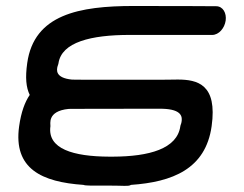

<svg xmlns="http://www.w3.org/2000/svg" viewBox="-20 -598 800 629"><path d="M168.7 -381.3C169.7 -385.1 170.9 -386.1 171.5 -390.2C181.3 -460.3 279 -483.6 404.7 -483.6C516.2 -483.6 674.7 -483.5 674.7 -483.5C697.5 -483.5 715.9 -506.4 719.3 -530.6C722.7 -554.7 710.7 -577.6 688 -577.6C688 -577.6 579.6 -578.4 418 -578.4C239.4 -578.4 91.6 -550.7 69.2 -391.5C62.4 -343.5 65.4 -311.8 77.4 -287C61.7 -264.1 49.2 -231.1 42.7 -184.5C23 -44.2 118 -1.6 253.3 7.7C260.4 10.6 276.8 10 326.8 10H334.7C386.8 10 399.5 13 408 8.3C409 7.7 408 8.3 409 7.7C544.4 -1.6 653.6 -44 673.3 -184.5C692.6 -321.6 627.3 -337.4 562.1 -337.4C548.8 -337.4 535.6 -336.9 523.1 -336.9C472.9 -336.9 427.7 -336.9 389.4 -336.8C347.5 -336.9 297.3 -336.9 241.4 -336.9C233 -336.9 224.7 -337.1 215.9 -337.2C160.1 -342.8 165.4 -369.2 168.7 -381.3ZM222.4 -241.4C293.6 -241.4 355 -241.6 402.3 -241.7C461.3 -241.6 507.4 -241.8 511.7 -241.7C577.8 -240 577.3 -213.7 574.7 -198.4C573.5 -191.4 571.5 -189.5 570.8 -184.5C560.4 -110.2 468.2 -85.3 350.5 -84.8C348.4 -84.8 346.2 -84.8 344.1 -84.8C341.9 -84.8 339.8 -84.8 337.6 -84.8C220.1 -85.3 134.7 -110.2 145.2 -184.5C146.1 -190.9 133.1 -234.1 205 -241.2C211 -241.3 216.5 -241.4 222.4 -241.4Z"/></svg>

Font: Hi.
Style: Black
Weight: 400
Designer: Mew Too, Robert Jablonski
Foundry: Cannot Into Space Fonts
Version: Version 1.996